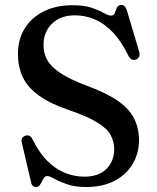

<svg xmlns="http://www.w3.org/2000/svg" viewBox="-20 -734 630 770"><path d="M325 16Q280.5 16 249 5Q217.5 -6 197.8 -17Q178 -28 170 -28Q161.5 -28 156.8 -21.2Q152 -14.5 147.8 -5.8Q143.5 3 138.5 9.5Q133.5 16 125 16Q116.5 16 111.2 11Q106 6 104 -5.5L67 -164Q65 -173.5 68.8 -180Q72.5 -186.5 81.5 -189.5Q91 -193 98.2 -189.2Q105.5 -185.5 110.5 -175Q137.5 -120.5 170.8 -87.8Q204 -55 241.8 -40.2Q279.5 -25.5 318.5 -25.5Q374.5 -25.5 406 -55.8Q437.5 -86 438 -135Q438 -165.5 424 -191.8Q410 -218 371.2 -242.2Q332.5 -266.5 258 -292Q183 -317.5 137.8 -349.5Q92.5 -381.5 72.2 -423Q52 -464.5 52 -518Q52 -576.5 79.5 -620.5Q107 -664.5 156.2 -688.8Q205.5 -713 270.5 -713Q318 -713 348 -702.8Q378 -692.5 396 -682Q414 -671.5 425.5 -671.5Q436.5 -671.5 440.2 -682Q444 -692.5 448.8 -703.2Q453.5 -714 466 -714Q474.5 -714 480 -708.5Q485.5 -703 490 -688.5L538.5 -525.5Q541.5 -515 537.8 -506.8Q534 -498.5 525 -495Q515.5 -492 508.2 -495.8Q501 -499.5 495.5 -509.5Q466 -570 431.2 -605.8Q396.5 -641.5 358.5 -657Q320.5 -672.5 280 -672.5Q223 -672.5 188.8 -639.5Q154.5 -606.5 154.5 -553Q154.5 -521.5 169 -494.2Q183.5 -467 221.5 -441.5Q259.5 -416 330 -389.5Q407.5 -361 453 -329.2Q498.5 -297.5 518 -258.5Q537.5 -219.5 537.5 -170Q537 -119 512.2 -76.8Q487.5 -34.5 440.2 -9.2Q393 16 325 16Z"/></svg>

Font: Fraunces
Style: Regular
Weight: 400
Version: Version 1.000;[b76b70a41]